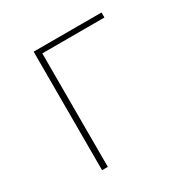

<svg xmlns="http://www.w3.org/2000/svg" viewBox="-152 -793 904 926"><g transform="rotate(-30 300.0 -330.0)"><path d="M156 0V-660H534V-632H188V0Z"/></g></svg>

Font: Source Code Pro ExtraLight
Style: Regular
Weight: 200
Monospace: yes
Designer: Paul D. Hunt, Teo Tuominen
Foundry: Adobe Systems Incorporated
Version: Version 2.030;PS 1.000;hotconv 16.6.51;makeotf.lib2.5.65220